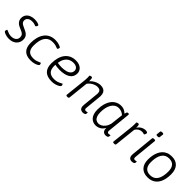

<svg xmlns="http://www.w3.org/2000/svg" viewBox="270 -1946 3200 3200"><g transform="rotate(45 1869.5 -346.0)"><path d="M168 7Q139 7 114 2Q89 -3 70.5 -10.5Q52 -18 41.5 -27Q31 -36 31 -43Q32 -52 34 -60.5Q36 -69 39.5 -75Q43 -81 47 -81Q53 -81 68 -73Q83 -65 108 -56.5Q133 -48 167 -48Q220 -48 252.5 -74Q285 -100 285 -144Q285 -176 271.5 -194Q258 -212 236 -224Q214 -236 188 -246Q167 -254 146 -265Q125 -276 107.5 -292Q90 -308 79 -330Q68 -352 68 -382Q68 -429 91 -462Q114 -495 154.5 -512Q195 -529 245 -529Q264 -529 283.5 -526.5Q303 -524 320 -519.5Q337 -515 347.5 -508Q358 -501 358 -493Q358 -487 353 -477.5Q348 -468 341.5 -461Q335 -454 331 -454Q325 -454 303 -464Q281 -474 242 -474Q191 -474 161.5 -451.5Q132 -429 132 -389Q132 -363 146.5 -346Q161 -329 184 -318Q207 -307 230 -296Q254 -286 275.5 -274Q297 -262 314 -246.5Q331 -231 340.5 -209Q350 -187 350 -155Q350 -107 327.5 -70.5Q305 -34 264.5 -13.5Q224 7 168 7Z M678 6Q576 6 524.5 -46.5Q473 -99 473 -203Q473 -273 489 -332.5Q505 -392 537 -436Q569 -480 618 -504.5Q667 -529 734 -529Q761 -529 786 -524.5Q811 -520 831.5 -513Q852 -506 863.5 -498.5Q875 -491 875 -485Q875 -481 873 -474Q871 -467 868 -460.5Q865 -454 861 -449.5Q857 -445 854 -445Q848 -445 833 -452Q818 -459 792 -466Q766 -473 726 -473Q684 -473 653.5 -460Q623 -447 601 -423Q579 -399 565.5 -365.5Q552 -332 546 -291Q540 -250 540 -204Q540 -126 575 -88Q610 -50 685 -50Q726 -50 755.5 -59.5Q785 -69 803 -78Q821 -87 825 -87Q830 -87 833.5 -80.5Q837 -74 839 -65.5Q841 -57 841 -51Q841 -42 819 -28Q797 -14 760.5 -4Q724 6 678 6Z M1173 6Q1065 6 1011.5 -46.5Q958 -99 958 -204Q958 -275 974 -334.5Q990 -394 1022.5 -437.5Q1055 -481 1103.5 -505Q1152 -529 1218 -529Q1262 -529 1294 -517Q1326 -505 1346 -486Q1366 -467 1376 -443.5Q1386 -420 1386 -396Q1386 -350 1367 -317Q1348 -284 1313.5 -263.5Q1279 -243 1233 -233.5Q1187 -224 1134 -224Q1097 -224 1064.5 -228.5Q1032 -233 1009 -239L1026 -261Q1024 -248 1023.5 -234Q1023 -220 1023 -203Q1023 -127 1061 -88.5Q1099 -50 1176 -50Q1222 -50 1254.5 -62Q1287 -74 1306 -85.5Q1325 -97 1329 -97Q1335 -97 1338 -90.5Q1341 -84 1343 -75.5Q1345 -67 1345 -61Q1345 -50 1321.5 -34Q1298 -18 1259.5 -6Q1221 6 1173 6ZM1129 -278Q1151 -278 1176.5 -281Q1202 -284 1227.5 -290.5Q1253 -297 1274 -310Q1295 -323 1308 -343Q1321 -363 1321 -391Q1321 -429 1292 -451Q1263 -473 1215 -473Q1164 -473 1125 -451Q1086 -429 1061.5 -387Q1037 -345 1029 -287Q1048 -284 1075 -281Q1102 -278 1129 -278Z M1910 6Q1887 6 1867.5 -3Q1848 -12 1838 -35Q1828 -58 1832 -100L1859 -375Q1860 -381 1860 -387.5Q1860 -394 1860 -400Q1860 -437 1840.5 -455Q1821 -473 1779 -473Q1751 -473 1720 -461Q1689 -449 1661.5 -428Q1634 -407 1614 -379L1575 -16Q1573 2 1543 2H1539Q1524 2 1517 -3Q1510 -8 1511 -16L1549 -373Q1552 -401 1553.5 -424.5Q1555 -448 1555 -462Q1555 -479 1554 -489.5Q1553 -500 1553 -505Q1553 -510 1557.5 -513Q1562 -516 1569 -518Q1576 -520 1582.5 -521Q1589 -522 1594 -522Q1607 -522 1611 -504.5Q1615 -487 1615 -460Q1615 -444 1612.5 -427.5Q1610 -411 1607 -398L1599 -419Q1621 -451 1654 -476Q1687 -501 1725 -515Q1763 -529 1799 -529Q1841 -529 1869 -515Q1897 -501 1911 -473.5Q1925 -446 1925 -405Q1925 -399 1925 -393Q1925 -387 1924 -380L1896 -95Q1893 -72 1900.5 -60.5Q1908 -49 1927 -49Q1941 -49 1949.5 -52Q1958 -55 1963 -55Q1965 -55 1966.5 -53.5Q1968 -52 1968 -48Q1968 -46 1967.5 -41Q1967 -36 1966 -30Q1965 -24 1963 -17Q1960 -9 1950.5 -3.5Q1941 2 1929.5 4Q1918 6 1910 6Z M2210 6Q2179 6 2150 -5Q2121 -16 2097 -41Q2073 -66 2059.5 -107Q2046 -148 2046 -207Q2046 -279 2062.5 -338Q2079 -397 2110.5 -440Q2142 -483 2186 -506Q2230 -529 2285 -529Q2315 -529 2339.5 -520.5Q2364 -512 2383 -499Q2402 -486 2414 -474Q2419 -495 2423.5 -506Q2428 -517 2434 -521Q2440 -525 2450 -525H2454Q2467 -525 2471 -518.5Q2475 -512 2473 -498L2432 -95Q2430 -71 2438 -60Q2446 -49 2464 -49Q2478 -49 2486.5 -52Q2495 -55 2499 -55Q2502 -55 2503.5 -53.5Q2505 -52 2505 -48Q2505 -46 2504.5 -41Q2504 -36 2502.5 -30Q2501 -24 2499 -17Q2497 -9 2487.5 -3.5Q2478 2 2466.5 4Q2455 6 2447 6Q2423 6 2404.5 -4Q2386 -14 2376 -35.5Q2366 -57 2369 -92Q2337 -38 2295 -16Q2253 6 2210 6ZM2224 -49Q2249 -49 2278 -63.5Q2307 -78 2334 -111Q2361 -144 2377 -200L2396 -367Q2398 -381 2399.5 -396Q2401 -411 2403 -423Q2393 -436 2374.5 -447.5Q2356 -459 2332.5 -466.5Q2309 -474 2280 -474Q2240 -474 2208.5 -453.5Q2177 -433 2155.5 -397Q2134 -361 2123 -313Q2112 -265 2112 -210Q2112 -153 2126 -117.5Q2140 -82 2165 -65.5Q2190 -49 2224 -49Z M2641 2Q2627 2 2619.5 -2.5Q2612 -7 2613 -15L2652 -373Q2655 -404 2656.5 -427.5Q2658 -451 2658 -466Q2658 -483 2657.5 -491.5Q2657 -500 2657 -506Q2657 -511 2661 -513.5Q2665 -516 2671.5 -518Q2678 -520 2685 -521Q2692 -522 2698 -522Q2705 -522 2709.5 -515Q2714 -508 2716.5 -492Q2719 -476 2718 -446Q2733 -472 2755 -490Q2777 -508 2804.5 -518.5Q2832 -529 2862 -529Q2876 -529 2886 -526Q2896 -523 2902 -517.5Q2908 -512 2907 -502Q2907 -496 2905 -488.5Q2903 -481 2899.5 -474.5Q2896 -468 2892 -464Q2888 -460 2885 -460Q2880 -460 2866.5 -464.5Q2853 -469 2832 -469Q2798 -469 2768 -450Q2738 -431 2719 -399L2678 -16Q2677 -7 2669 -2.5Q2661 2 2645 2Z M3062 6Q3041 6 3022.5 -3Q3004 -12 2994.5 -34.5Q2985 -57 2989 -98L3030 -507Q3032 -517 3040 -521Q3048 -525 3062 -525H3066Q3082 -525 3088.5 -520.5Q3095 -516 3094 -507L3053 -95Q3051 -71 3057 -60Q3063 -49 3083 -49Q3097 -49 3105.5 -52Q3114 -55 3119 -55Q3121 -55 3122.5 -53.5Q3124 -52 3124 -48Q3124 -46 3123.5 -41.5Q3123 -37 3122 -31Q3121 -25 3119 -17Q3116 -9 3106.5 -4Q3097 1 3084.5 3.5Q3072 6 3062 6ZM3070 -595Q3052 -595 3044.5 -599.5Q3037 -604 3038 -613L3045 -681Q3046 -689 3054.5 -694Q3063 -699 3081 -699Q3100 -699 3107 -694.5Q3114 -690 3113 -681L3105 -613Q3105 -605 3096.5 -600Q3088 -595 3070 -595Z M3435 6Q3336 6 3283 -51Q3230 -108 3230 -213Q3230 -261 3238.5 -307Q3247 -353 3265 -393Q3283 -433 3311.5 -463.5Q3340 -494 3381.5 -511.5Q3423 -529 3478 -529Q3575 -529 3627 -471.5Q3679 -414 3679 -307Q3679 -253 3669.5 -204.5Q3660 -156 3641 -117.5Q3622 -79 3593 -51.5Q3564 -24 3524.5 -9Q3485 6 3435 6ZM3438 -50Q3477 -50 3506 -62.5Q3535 -75 3555.5 -98Q3576 -121 3588.5 -153Q3601 -185 3607 -224Q3613 -263 3613 -308Q3613 -390 3577 -431.5Q3541 -473 3470 -473Q3431 -473 3402 -460Q3373 -447 3353 -423Q3333 -399 3320 -366.5Q3307 -334 3301.5 -295.5Q3296 -257 3296 -214Q3296 -133 3332 -91.5Q3368 -50 3438 -50Z"/></g></svg>

Font: Asap Light
Style: Italic
Weight: 300
Italic angle: -6°
Designer: Pablo Cosgaya
Foundry: Omnibus-Type
Version: Version 3.001